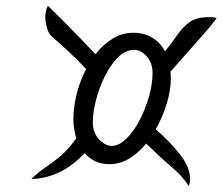

<svg xmlns="http://www.w3.org/2000/svg" viewBox="-20 -663 767 662"><path d="M631 -21Q610 -55 571.5 -87.5Q533 -120 484 -168Q458 -136 426 -116.5Q394 -97 357 -97Q329 -97 307.5 -107.5Q286 -118 272 -135Q225 -86 178 -66Q131 -46 88 -46Q113 -70 137 -86Q161 -102 187.5 -124Q214 -146 243 -186Q239 -201 236 -217.5Q233 -234 233 -251Q233 -292 244 -337.5Q255 -383 277 -425Q243 -461 211.5 -490Q180 -519 157 -539Q148 -547 142.5 -565.5Q137 -584 136 -603Q136 -612 138 -622.5Q140 -633 145 -643Q159 -630 204.5 -584.5Q250 -539 309 -476Q335 -509 368 -529.5Q401 -550 440 -550Q477 -550 505 -533Q533 -516 549 -486Q574 -517 592.5 -544Q611 -571 635 -587.5Q659 -604 700 -604Q705 -604 712.5 -603.5Q720 -603 727 -601Q714 -581 672.5 -534.5Q631 -488 568 -416Q568 -410 568.5 -404.5Q569 -399 569 -394Q569 -352 555 -306Q541 -260 517 -217Q568 -173 601.5 -129.5Q635 -86 635 -49Q635 -45 635 -39Q635 -33 631 -21ZM365 -160Q390 -160 415 -184Q440 -208 460.5 -247Q481 -286 493.5 -329.5Q506 -373 506 -411Q506 -446 486 -468.5Q466 -491 443 -491Q412 -491 386 -464.5Q360 -438 340.5 -398Q321 -358 310.5 -316Q300 -274 300 -242Q300 -205 321.5 -182.5Q343 -160 365 -160Z"/></svg>

Font: Dancing Script SemiBold
Style: Regular
Weight: 600
Designer: Pablo Impallari
Foundry: Pablo Impallari
Version: Version 2.001